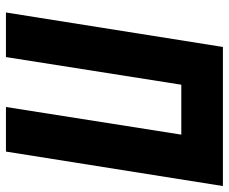

<svg xmlns="http://www.w3.org/2000/svg" viewBox="-82 -688 770 646"><g transform="rotate(90 303.0 -365.0)"><path d="M22 0 138 -730H606L490 0H340L433 -590H265L172 0Z"/></g></svg>

Font: JetBrains Mono NL ExtraBold
Style: Italic
Weight: 800
Italic angle: -9°
Monospace: yes
Designer: Philipp Nurullin, Konstantin Bulenkov
Foundry: JetBrains
Version: Version 2.305; ttfautohint (v1.8.4.7-5d5b)